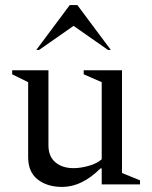

<svg xmlns="http://www.w3.org/2000/svg" viewBox="-20 -727 601 757"><path d="M225 10Q166 10 128.5 -19.5Q91 -49 91 -107V-403L28 -434V-450H171V-154Q171 -110 198.5 -87Q226 -64 270 -64Q297 -64 329.5 -73Q362 -82 381 -99V-403L310 -434V-450H461V-45L532 -16V0H381V-63H376Q303 10 225 10ZM123 -530 255 -707H285L417 -530H406L270 -625L134 -530Z"/></svg>

Font: Spectral
Style: Regular
Weight: 400
Designer: Jean-Baptiste Levee
Foundry: Production Type
Version: Version 1.002